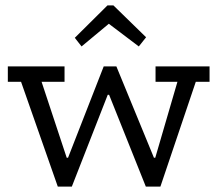

<svg xmlns="http://www.w3.org/2000/svg" viewBox="-20 -691 805 711"><path d="M521 -553 494 -519 383 -603 282 -519 257 -551 378 -671H400ZM756 -388H705L574 0H520L384 -340H379L246 0H194L58 -388H9V-445H219V-388H134L227 -107H232L364 -445H411L550 -107H555L637 -388H556V-445H756Z"/></svg>

Font: Zilla Slab
Style: Regular
Weight: 400
Designer: Typotheque.com
Foundry: Typotheque type foundry
Version: Version 1.1; 2017; ttfautohint (v1.6)